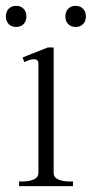

<svg xmlns="http://www.w3.org/2000/svg" viewBox="-24 -635 313 655"><path d="M-4 -579Q-4 -595 5.5 -605Q15 -615 31 -615Q47 -615 56.5 -605Q66 -595 66 -579Q66 -563 56.5 -553Q47 -543 31 -543Q15 -543 5.5 -553Q-4 -563 -4 -579ZM199 -579Q199 -595 208.5 -605Q218 -615 234 -615Q250 -615 259.5 -605Q269 -595 269 -579Q269 -563 259.5 -553Q250 -543 234 -543Q218 -543 208.5 -553Q199 -563 199 -579ZM41 -16H54Q76 -16 91.5 -23Q107 -30 107 -45V-418Q107 -433 92 -433Q79 -433 59 -423L53 -439L139 -473H159V-45Q159 -30 174.5 -23Q190 -16 212 -16H225V0H41Z"/></svg>

Font: Taviraj ExtraLight
Style: Regular
Weight: 275
Designer: Katatrad Team
Foundry: CadsonDemak
Version: Version 1.001